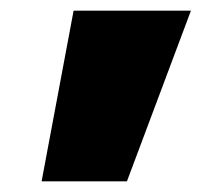

<svg xmlns="http://www.w3.org/2000/svg" viewBox="-20 -790 411 360"><path d="M218 -450H58L118 -770H338Z"/></svg>

Font: M PLUS 1p Black
Style: Regular
Weight: 900
Version: Version 1.061